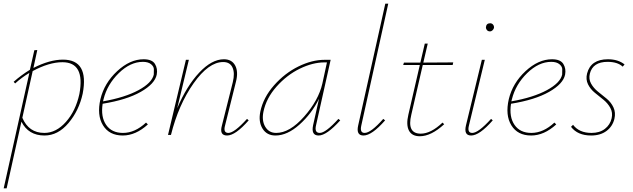

<svg xmlns="http://www.w3.org/2000/svg" viewBox="-34 -731 3431 1040"><path d="M307 -408Q449 -408 414 -224Q394 -132 337 -64.5Q280 3 207 3Q120 3 82 -72L2 289H-14L125 -336Q83 -311 48 -279L40 -288Q82 -325 128 -353L152 -459L168 -460L147 -363Q235 -408 307 -408ZM396 -222Q428 -394 304 -394Q232 -394 143 -346L87 -93Q122 -11 206 -11Q270 -11 323 -70.5Q376 -130 396 -222Z M744 -410Q790 -410 805.5 -384.5Q821 -359 815 -327Q805 -277 728.5 -233.5Q652 -190 522 -169Q511 -98 541 -54.5Q571 -11 632 -11Q697 -11 757 -67L767 -57Q701 3 631 3Q558 3 524 -52Q490 -107 510 -194Q531 -281 600.5 -345.5Q670 -410 744 -410ZM799 -327Q799 -339 799.5 -354.5Q800 -370 784.5 -383Q769 -396 740 -396Q672 -396 609.5 -335Q547 -274 527 -194L524 -182Q643 -203 716 -242.5Q789 -282 799 -327Z M1304 -87 1313 -79Q1241 3 1196 3Q1153 3 1168 -51L1227 -286Q1239 -335 1225.5 -365Q1212 -395 1175 -395Q1096 -395 1014.5 -279.5Q933 -164 892 0H876L973 -407H989L926 -145Q977 -265 1045 -337.5Q1113 -410 1179 -410Q1222 -410 1240 -376Q1258 -342 1244 -288L1185 -51Q1174 -11 1203 -11Q1235 -11 1304 -87Z M1799 -87 1809 -79Q1735 3 1692 3Q1650 3 1662 -53L1694 -196Q1654 -115 1588 -56Q1522 3 1458 3Q1411 3 1388 -34.5Q1365 -72 1376 -126Q1392 -203 1450.5 -269Q1509 -335 1582.5 -371Q1656 -407 1724 -407H1757L1678 -53Q1668 -11 1698 -11Q1730 -11 1799 -87ZM1462 -11Q1535 -11 1613 -99Q1691 -187 1712 -278L1737 -393H1723Q1660 -393 1590 -359Q1520 -325 1464 -262Q1408 -199 1393 -126Q1383 -77 1403 -44Q1423 -11 1462 -11Z M1935 3Q1894 3 1906 -51L2053 -711H2069L1923 -51Q1914 -11 1941 -11Q1975 -11 2042 -87L2052 -79Q1980 3 1935 3Z M2256 -379 2194 -110Q2169 -7 2245 -7Q2300 -7 2363 -67L2372 -58Q2301 7 2240 7Q2197 7 2181 -24Q2165 -55 2178 -110L2240 -379H2150L2154 -392H2243L2267 -495H2283L2259 -392L2421 -393L2418 -379Z M2620 -561Q2610 -561 2604 -567.5Q2598 -574 2598 -583Q2600 -605 2621 -605Q2630 -605 2636 -598.5Q2642 -592 2642 -582Q2641 -574 2634.5 -567.5Q2628 -561 2620 -561ZM2518 3Q2477 3 2490 -52L2576 -407H2592L2506 -51Q2496 -11 2524 -11Q2557 -11 2626 -87L2635 -79Q2563 3 2518 3Z M2956 -410Q3002 -410 3017.5 -384.5Q3033 -359 3027 -327Q3017 -277 2940.5 -233.5Q2864 -190 2734 -169Q2723 -98 2753 -54.5Q2783 -11 2844 -11Q2909 -11 2969 -67L2979 -57Q2913 3 2843 3Q2770 3 2736 -52Q2702 -107 2722 -194Q2743 -281 2812.5 -345.5Q2882 -410 2956 -410ZM3011 -327Q3011 -339 3011.5 -354.5Q3012 -370 2996.5 -383Q2981 -396 2952 -396Q2884 -396 2821.5 -335Q2759 -274 2739 -194L2736 -182Q2855 -203 2928 -242.5Q3001 -282 3011 -327Z M3168 3Q3095 3 3059 -44L3070 -55Q3103 -11 3170 -11Q3214 -11 3242.5 -33Q3271 -55 3279 -90Q3286 -121 3272 -146.5Q3258 -172 3234.5 -191Q3211 -210 3187.5 -229Q3164 -248 3151 -274.5Q3138 -301 3146 -333Q3166 -410 3259 -410Q3314 -410 3349 -382L3339 -370Q3311 -396 3257 -396Q3177 -396 3161 -332Q3154 -303 3167.5 -278.5Q3181 -254 3204.5 -235Q3228 -216 3252 -196.5Q3276 -177 3289 -149Q3302 -121 3294 -87Q3284 -46 3251 -21.5Q3218 3 3168 3Z"/></svg>

Font: EauTestInfant Thin
Style: Italic
Weight: 250
Italic angle: -12°
Designer: Christian Thalmann (Catharsis Fonts)
Version: Version 0.001;PS 000.001;hotconv 1.0.88;makeotf.lib2.5.64775